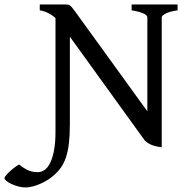

<svg xmlns="http://www.w3.org/2000/svg" viewBox="-152 -635 826 847"><path d="M561.5 14.6Q529.8 11.2 511 1.7Q492.2 -7.8 483.9 -19L156.2 -473.1V-88.4Q156.2 -38.6 152.1 -3.4Q147.9 31.7 139.4 57.9Q130.9 84 117.7 102.8Q104.5 121.6 85.9 138.2Q73.2 149.4 57.4 159.2Q41.5 168.9 24.7 176.3Q7.8 183.6 -8.5 187.7Q-24.9 191.9 -38.1 191.9Q-55.2 191.9 -72 187.3Q-88.9 182.6 -102.3 176.3Q-115.7 169.9 -124 162.8Q-132.3 155.8 -132.3 150.4Q-132.3 146.5 -124.8 137.7Q-117.2 128.9 -106.7 119.4Q-96.2 109.9 -85.2 101.8Q-74.2 93.8 -67.4 90.8Q-54.7 101.1 -43.9 107.7Q-33.2 114.3 -23.4 117.9Q-13.7 121.6 -4.4 123Q4.9 124.5 15.1 124.5Q29.3 124.5 43.2 115.7Q57.1 106.9 68.1 85.9Q79.1 64.9 85.9 30.5Q92.8 -3.9 92.8 -55.2V-555.2Q76.7 -569.8 59.3 -578.1Q42 -586.4 23.4 -589.4V-615.2H137.7Q145 -615.2 149.7 -614Q154.3 -612.8 158.9 -608.9Q163.6 -605 169.4 -597.4Q175.3 -589.8 184.6 -577.1L498 -144V-559.1Q498 -562 494.6 -566.2Q491.2 -570.3 483.2 -574.5Q475.1 -578.6 461.7 -582.5Q448.2 -586.4 428.7 -589.4V-615.2H631.3V-589.4Q596.2 -584.5 578.9 -575.2Q561.5 -565.9 561.5 -559.1Z"/></svg>

Font: Gentium Book Basic
Style: Regular
Weight: 400
Designer: J. Victor Gaultney and Annie Olsen
Foundry: SIL International
Version: Version 1.102; 2013; Maintenance release